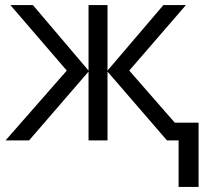

<svg xmlns="http://www.w3.org/2000/svg" viewBox="-20 -555 820 759"><path d="M110 -535H21L244 -276L2 0H95L330 -272V0H405V-272L640 0H686V184H765V-70H671L491 -276L715 -535H626L405 -276V-535H330V-276Z"/></svg>

Font: OpenSansMMV
Style: Regular
Weight: 400
Designer: Steve Matteson
Foundry: Ascender Corporation
Version: Version 4.000